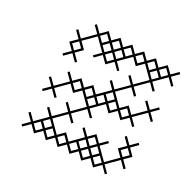

<svg xmlns="http://www.w3.org/2000/svg" viewBox="-88 -413 502 503"><g transform="rotate(30 163.0 -161.0)"><path d="M71.4 4.3 89.3 -13.6 107.1 4.3 125 -13.6 142.9 4.3 160.7 -13.6 178.6 4.3 196.4 -13.6 214.3 4.3 232.1 -13.6 250 4.3 267.9 -13.6 285.7 4.3 290 0 272.1 -17.9 303.6 -49.3 321.4 -31.4 325.7 -35.7 307.9 -53.6 325.7 -71.4 307.9 -89.3 325.7 -107.1 321.4 -111.4 303.6 -93.6 285.7 -111.4 281.4 -107.1 299.3 -89.3 281.4 -71.4 299.3 -53.6 267.9 -22.1 236.4 -53.6 254.3 -71.4 250 -75.7 232.1 -57.9 214.3 -75.7 196.4 -57.9 178.6 -75.7 174.3 -71.4 192.1 -53.6 160.7 -22.1 142.9 -40 125 -22.1 93.6 -53.6 125 -85 142.9 -67.1 147.1 -71.4 129.3 -89.3 160.7 -120.7 178.6 -102.9 182.9 -107.1 165 -125 196.4 -156.4 214.3 -138.6 232.1 -156.4 250 -138.6 267.9 -156.4 285.7 -138.6 290 -142.9 272.1 -160.7 303.6 -192.1 321.4 -174.3 325.7 -178.6 307.9 -196.4 325.7 -214.3 321.4 -218.6 303.6 -200.7 285.7 -218.6 281.4 -214.3 299.3 -196.4 267.9 -165 250 -182.9 232.1 -165 200.7 -196.4 232.1 -227.9 250 -210 254.3 -214.3 236.4 -232.1 267.9 -263.6 285.7 -245.7 290 -250 272.1 -267.9 303.6 -299.3 321.4 -281.4 325.7 -285.7 307.9 -303.6 325.7 -321.4 321.4 -325.7 303.6 -307.9 285.7 -325.7 267.9 -307.9 250 -325.7 232.1 -307.9 214.3 -325.7 196.4 -307.9 178.6 -325.7 160.7 -307.9 142.9 -325.7 125 -307.9 107.1 -325.7 89.3 -307.9 71.4 -325.7 67.1 -321.4 85 -303.6 53.6 -272.1 35.7 -290 31.4 -285.7 49.3 -267.9 31.4 -250 49.3 -232.1 31.4 -214.3 35.7 -210 53.6 -227.9 71.4 -210 75.7 -214.3 57.9 -232.1 75.7 -250 57.9 -267.9 89.3 -299.3 120.7 -267.9 102.9 -250 107.1 -245.7 125 -263.6 142.9 -245.7 160.7 -263.6 178.6 -245.7 182.9 -250 165 -267.9 196.4 -299.3 214.3 -281.4 232.1 -299.3 263.6 -267.9 232.1 -236.4 214.3 -254.3 210 -250 227.9 -232.1 196.4 -200.7 178.6 -218.6 174.3 -214.3 192.1 -196.4 160.7 -165 142.9 -182.9 125 -165 107.1 -182.9 89.3 -165 71.4 -182.9 67.1 -178.6 85 -160.7 53.6 -129.3 35.7 -147.1 31.4 -142.9 49.3 -125 31.4 -107.1 35.7 -102.9 53.6 -120.7 71.4 -102.9 75.7 -107.1 57.9 -125 89.3 -156.4 107.1 -138.6 125 -156.4 156.4 -125 125 -93.6 107.1 -111.4 102.9 -107.1 120.7 -89.3 89.3 -57.9 71.4 -75.7 67.1 -71.4 85 -53.6 53.6 -22.1 35.7 -40 31.4 -35.7 49.3 -17.9 31.4 0 35.7 4.3 53.6 -13.6ZM214.3 -31.4 227.9 -17.9 214.3 -4.3 200.7 -17.9ZM218.6 -35.7 232.1 -49.3 245.7 -35.7 232.1 -22.1ZM178.6 -31.4 192.1 -17.9 178.6 -4.3 165 -17.9ZM71.4 -31.4 85 -17.9 71.4 -4.3 57.9 -17.9ZM147.1 -142.9 160.7 -156.4 174.3 -142.9 160.7 -129.3ZM178.6 -174.3 192.1 -160.7 178.6 -147.1 165 -160.7ZM254.3 -285.7 267.9 -299.3 281.4 -285.7 267.9 -272.1ZM142.9 -281.4 156.4 -267.9 142.9 -254.3 129.3 -267.9ZM147.1 -285.7 160.7 -299.3 174.3 -285.7 160.7 -272.1ZM111.4 -285.7 125 -299.3 138.6 -285.7 125 -272.1ZM40 -250 53.6 -263.6 67.1 -250 53.6 -236.4ZM75.7 -35.7 89.3 -49.3 102.9 -35.7 89.3 -22.1ZM93.6 -17.9 107.1 -31.4 120.7 -17.9 107.1 -4.3ZM93.6 -160.7 107.1 -174.3 120.7 -160.7 107.1 -147.1ZM93.6 -303.6 107.1 -317.1 120.7 -303.6 107.1 -290ZM129.3 -17.9 142.9 -31.4 156.4 -17.9 142.9 -4.3ZM129.3 -160.7 142.9 -174.3 156.4 -160.7 142.9 -147.1ZM129.3 -303.6 142.9 -317.1 156.4 -303.6 142.9 -290ZM165 -303.6 178.6 -317.1 192.1 -303.6 178.6 -290ZM182.9 -35.7 196.4 -49.3 210 -35.7 196.4 -22.1ZM182.9 -178.6 196.4 -192.1 210 -178.6 196.4 -165ZM200.7 -53.6 214.3 -67.1 227.9 -53.6 214.3 -40ZM200.7 -160.7 214.3 -174.3 227.9 -160.7 214.3 -147.1ZM200.7 -303.6 214.3 -317.1 227.9 -303.6 214.3 -290ZM236.4 -17.9 250 -31.4 263.6 -17.9 250 -4.3ZM236.4 -160.7 250 -174.3 263.6 -160.7 250 -147.1ZM236.4 -303.6 250 -317.1 263.6 -303.6 250 -290ZM272.1 -303.6 285.7 -317.1 299.3 -303.6 285.7 -290ZM290 -71.4 303.6 -85 317.1 -71.4 303.6 -57.9Z"/></g></svg>

Font: Gossip Low Cross Stitch
Style: Regular
Weight: 300
Width: 3
Designer: Deborah Khodanovich
Version: Version 1.001;Glyphs 3.3.1 (3343)